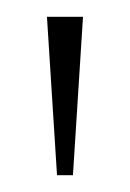

<svg xmlns="http://www.w3.org/2000/svg" viewBox="-20 -734 155 229"><path d="M48 -525 36 -714H79L67 -525Z"/></svg>

Font: Noto Serif Georgian ExtraCondensed Thin
Style: Regular
Weight: 100
Width: 2
Designer: Monotype Design Team, Akaki Razmadze
Foundry: Google LLC
Version: Version 2.003; ttfautohint (v1.8.4.7-5d5b)